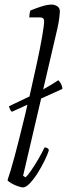

<svg xmlns="http://www.w3.org/2000/svg" viewBox="-20 -820 293 840"><path d="M81 0Q73 0 57.5 -5.5Q42 -11 29 -18.5Q16 -26 13 -32Q26 -69 44 -136Q62 -203 81 -282Q91 -321 100 -362L32 -331Q27 -335 24 -341.5Q21 -348 19 -355Q72 -380 109 -398Q126 -473 141 -542Q156 -611 164.5 -660.5Q173 -710 173 -728Q173 -744 154 -744H108Q108 -750 109.5 -759.5Q111 -769 113 -774Q142 -786 165.5 -793Q189 -800 206 -800Q218 -800 230 -793Q242 -786 242 -769Q242 -765 239.5 -743Q237 -721 231 -695L169 -429Q190 -441 206 -450.5Q222 -460 235 -469Q243 -462 248 -451Q253 -440 253 -431L160 -389L81 -51L92 -44Q101 -52 116.5 -74.5Q132 -97 148 -124.5Q164 -152 175 -175Q189 -175 194 -164Q188 -143 174 -115Q160 -87 143.5 -61Q127 -35 110 -17.5Q93 0 81 0Z"/></svg>

Font: Texturina 72pt 72pt Thin
Style: Italic
Weight: 100
Italic angle: -11°
Designer: Guillermo Torres Carreño
Foundry: Omnibus-Type
Version: Version 1.002; ttfautohint (v1.8.3)